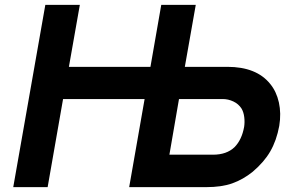

<svg xmlns="http://www.w3.org/2000/svg" viewBox="-20 -770 1194 790"><path d="M1129 -252Q1118 -192 1092 -147Q1067 -103.5 1020 -63.5Q980.5 -31.5 935.5 -15.5Q892 0 828 0H511.5L575 -362.5H239.5L176 0H34.5L166.5 -750H308.5L263.5 -495H599L643.5 -750H785.5L740.5 -495H915.5Q1035 -495 1091.5 -425Q1117.5 -393.5 1127.5 -348.5Q1137.5 -303.5 1129 -252ZM984.5 -248Q987.5 -267.5 985 -288Q982.5 -308.5 974 -323Q961.5 -342.5 940.2 -352.5Q919 -362.5 896 -362.5H716.5L677 -133.5H856.5Q912.5 -133.5 945 -164.5Q975 -195 984.5 -248Z"/></svg>

Font: Russisch Sans ExtraBold
Style: Italic
Weight: 800
Width: 4
Italic angle: -10°
Designer: Michael Sharanda (font) & Cristiano Sobral (main changes)
Foundry: Michael Sharanda
Version: Version 2.00;September 8, 2020;FontCreator 13.0.0.2681 64-bi